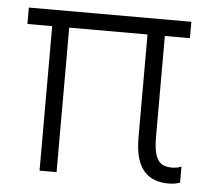

<svg xmlns="http://www.w3.org/2000/svg" viewBox="-43 -567 682 618"><g transform="rotate(5 297.5 -257.5)"><path d="M523 5C538 5 548 3 560 -1V-53C551 -49 541 -47 530 -47C492 -47 470 -63 470 -142V-467H551V-520H26V-467H106V0H161V-467H414V-133C414 -25 463 5 523 5Z"/></g></svg>

Font: Fixel Text Light
Style: Regular
Weight: 300
Width: 4
Designer: AlfaBravo + MacPaw
Foundry: Kyrylo Tkachov, Marchela Mozhyna, Serhii Makarenko, Maria Weinstein, Zakhar Kryvoshyya
Version: Version 1.211